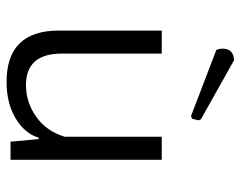

<svg xmlns="http://www.w3.org/2000/svg" viewBox="-94 -626 732 584"><g transform="rotate(90 272.0 -334.0)"><path d="M341 -552 333 -549 132 -626Q128 -635 128 -645Q128 -678 163 -680L343 -579L346 -572ZM73 -460H143V-156Q143 -47 239 -47Q291 -47 335 -78Q379 -109 396 -165V-460H466V0H411L403 -86H399Q386 -43 340 -15.5Q294 12 229 12Q73 12 73 -147Z"/></g></svg>

Font: Quattrocento Sans
Style: Regular
Weight: 400
Designer: Pablo Impallari
Foundry: Pablo Impallari, Igino Marini, Brenda Gallo
Version: Version 2.000